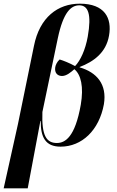

<svg xmlns="http://www.w3.org/2000/svg" viewBox="-55 -789 636 1046"><path d="M-35 237H96L165 -130H167C166 -41 193 10 275 10C391 10 485 -79 511 -221C529 -330 472 -395 379 -422V-424C455 -453 523 -502 539 -595C556 -691 515 -769 380 -769C260 -769 161 -695 130 -539L43 -114ZM255 -10C199 -10 171 -48 176 -179L260 -581C290 -723 332 -760 377 -760C425 -760 445 -713 423 -589C410 -517 383 -459 354 -429C323 -446 290 -459 270 -465C256 -453 248 -435 246 -423C241 -391 259 -375 283 -375C308 -375 333 -397 350 -412C386 -383 402 -316 385 -218C354 -42 300 -10 255 -10Z"/></svg>

Font: Noto Serif Display SemiCondensed SemiBold
Style: Italic
Weight: 600
Width: 4
Italic angle: -12°
Designer: Monotype Design Team
Foundry: Monotype Imaging Inc.
Version: Version 2.009